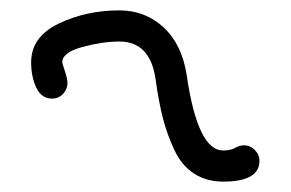

<svg xmlns="http://www.w3.org/2000/svg" viewBox="-20 -350 560 370"><path d="M110 -190Q110 -178 101.5 -169Q93 -160 80 -160Q60 -160 50 -181Q40 -202 40 -230Q40 -279 93 -304.5Q146 -330 210 -330Q260 -330 295.5 -297Q331 -264 340 -204Q361 -60 410 -60Q424 -60 433 -65Q442 -70 450 -70Q462 -70 471 -61Q480 -52 480 -40Q480 0 410 0Q378 0 354 -15.5Q330 -31 316 -61Q302 -91 294 -122Q286 -153 280 -196Q270 -270 210 -270Q178 -270 139 -259.5Q100 -249 100 -230Q100 -228 105 -213Q110 -198 110 -190Z"/></svg>

Font: Pecita
Style: Book
Weight: 400
Width: 7
Version: Version 4.3